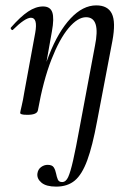

<svg xmlns="http://www.w3.org/2000/svg" viewBox="-20 -419 478 714"><path d="M189 275Q152 275 134.5 260.5Q117 246 119 227Q121 211 132.5 202.5Q144 194 157 194Q174 194 180 203.5Q186 213 188.5 226Q191 239 195 248.5Q199 258 211 258Q225 258 233.5 239.5Q242 221 252 177Q262 133 276 56L333 -248Q355 -355 300 -355Q269 -355 235 -314.5Q201 -274 171 -197Q141 -120 121 -9L107 -10Q128 -127 162.5 -214.5Q197 -302 242.5 -350.5Q288 -399 338 -399Q381 -399 396 -368Q411 -337 398 -267L341 32Q324 124 304.5 177Q285 230 258 252.5Q231 275 189 275ZM82 8Q66 8 60.5 6Q55 4 55 1Q55 -2 60.5 -25Q66 -48 70 -74L111 -297Q121 -353 95 -353Q84 -353 67 -341.5Q50 -330 29 -309Q26 -305 22 -309.5Q18 -314 21 -317Q56 -357 84.5 -376Q113 -395 140 -395Q167 -395 174.5 -373Q182 -351 173 -302L121 -9Q118 8 82 8Z"/></svg>

Font: Cormorant Light Medium
Style: Italic
Weight: 500
Italic angle: -10°
Version: Version 4.000